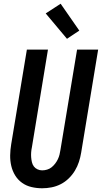

<svg xmlns="http://www.w3.org/2000/svg" viewBox="-20 -1001 546 1029"><path d="M206 8Q177 8 149 1.5Q121 -5 98.5 -21Q76 -37 61.5 -60.5Q47 -84 40.5 -111.5Q34 -139 34.5 -168.5Q35 -198 40 -228L124 -735H237L151 -212Q148 -198 147 -184.5Q146 -171 147 -158Q148 -145 151 -132Q154 -119 161.5 -109Q169 -99 181 -93.5Q193 -88 206 -88Q219 -88 232.5 -92Q246 -96 256.5 -104.5Q267 -113 275.5 -124Q284 -135 290 -147.5Q296 -160 299 -172.5Q302 -185 304 -198L393 -735H506L415 -183Q411 -158 403 -133.5Q395 -109 381.5 -86.5Q368 -64 348.5 -45Q329 -26 305.5 -14Q282 -2 256.5 3Q231 8 206 8ZM339 -793 225 -929 305 -981 405 -837Z"/></svg>

Font: Iosevka Term Curly Oblique
Style: Bold
Weight: 700
Italic angle: -9°
Designer: Belleve Invis
Foundry: Belleve Invis
Version: Version 32.3.0